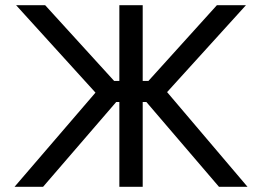

<svg xmlns="http://www.w3.org/2000/svg" viewBox="-20 -720 1010 740"><path d="M36 0 348 -363 42 -700H154L420 -408H440V-700H530V-408H552L816 -700H928L624 -365L934 0H824L544 -327H530V0H440V-327H428L146 0Z"/></svg>

Font: Liter
Style: Regular
Weight: 400
Designer: Anton Skugarov
Foundry: skugi
Version: Version 1.004; ttfautohint (v1.8.4.7-5d5b)